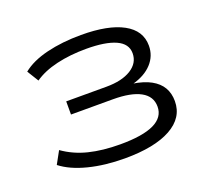

<svg xmlns="http://www.w3.org/2000/svg" viewBox="-93 -614 811 740"><g transform="rotate(-20 312.5 -244.5)"><path d="M302 8Q221 8 154 -9Q87 -26 46 -58L74 -109Q119 -77 175.5 -63Q232 -49 304 -49Q396 -49 442 -71Q488 -93 488 -137Q488 -179 449 -200.5Q410 -222 336 -222H164V-276H329Q393 -276 430.5 -299.5Q468 -323 468 -363Q468 -402 426 -421Q384 -440 305 -440Q239 -440 183.5 -427Q128 -414 91 -388L62 -435Q100 -466 163.5 -481.5Q227 -497 305 -497Q416 -497 476.5 -464Q537 -431 537 -369Q537 -327 508.5 -296Q480 -265 428 -251L426 -253Q472 -246 501 -230Q530 -214 544 -190Q558 -166 558 -134Q558 -66 491 -29Q424 8 302 8Z"/></g></svg>

Font: Nunito Sans 10pt Expanded Light
Style: Regular
Weight: 300
Width: 7
Designer: Vernon Adams
Foundry: Vernon Adams
Version: Version 3.101;gftools[0.9.27]